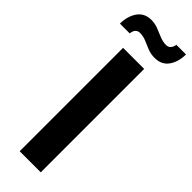

<svg xmlns="http://www.w3.org/2000/svg" viewBox="-314 -888 902 902"><g transform="rotate(45 137.0 -437.0)"><path d="M-24 -757Q-24 -806 -0.5 -840Q23 -874 69 -874Q93 -874 115 -865Q137 -856 158 -847.5Q179 -839 200 -839Q228 -839 234 -874H298Q298 -825 274.5 -791.5Q251 -758 205 -758Q180 -758 158.5 -766.5Q137 -775 116.5 -784Q96 -793 74 -793Q45 -793 41 -757ZM67 0V-687H207V0Z"/></g></svg>

Font: Archivo SemiCondensed
Style: Bold
Weight: 680
Width: 4
Designer: Hector Gatti
Foundry: Omnibus-Type
Version: Version 2.001; ttfautohint (v1.8.3)